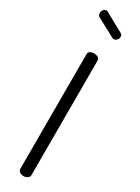

<svg xmlns="http://www.w3.org/2000/svg" viewBox="-251 -973 721 991"><g transform="rotate(30 109.0 -477.5)"><path d="M76 -707Q76 -720 86 -725.5Q96 -731 109 -731Q121 -731 131.5 -725.5Q142 -720 142 -707V-26Q142 -13 131.5 -6.5Q121 0 109 0Q96 0 86 -6.5Q76 -13 76 -26ZM42 -905Q29 -911 29 -927Q29 -937 35.5 -946Q42 -955 53 -955Q57 -955 62 -952L173 -891Q184 -885 184 -873Q184 -862 176.5 -853.5Q169 -845 158 -845Q152 -845 148 -848Z"/></g></svg>

Font: AkaAcidDosis
Style: Regular
Weight: 400
Designer: Edgar Tolentino, Pablo Impallari, Igino Marini, Aka-Acid
Foundry: Edgar Tolentino, Pablo Impallari, Igino Marini, Cyberella
Version: Version 1.007